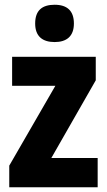

<svg xmlns="http://www.w3.org/2000/svg" viewBox="-20 -839 451 808"><path d="M210 -819C157 -819 128 -795 128 -740C128 -686 159 -662 210 -662C260 -662 291 -686 291 -740C291 -794 262 -819 210 -819ZM391 -51V-174H196L383 -501V-600H31V-478H213L19 -142V-51Z"/></svg>

Font: Noto Sans Tamil UI Condensed ExtraBold
Style: Regular
Weight: 800
Width: 3
Designer: Jelle Bosma - Monotype Design Team
Foundry: Monotype Imaging Inc.
Version: Version 2.004